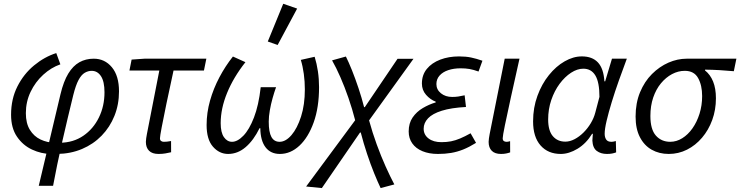

<svg xmlns="http://www.w3.org/2000/svg" viewBox="-20 -793 3871 1004"><path d="M182.7 178.5 296.3 -300.3Q312.4 -367.5 337 -408.1Q361.6 -448.6 395 -467.4Q428.5 -486.1 470 -486.1Q527.8 -486.1 565.1 -441.3Q602.3 -396.5 602.3 -315.1Q602.3 -246.5 578.5 -187.3Q554.7 -128 511.4 -83.5Q468.1 -39 409 -14Q350 11 279.3 12L295.6 -46.6Q363.8 -47.6 415.8 -83.1Q467.8 -118.7 497.1 -178.4Q526.4 -238.1 526.4 -310.5Q526.4 -366.5 508.1 -394.6Q489.7 -422.6 459.3 -422.6Q440.6 -422.6 423 -412.3Q405.5 -402.1 390.9 -375.1Q376.2 -348 363 -295.2Q348.6 -236.9 334 -175Q319.4 -113.2 305.3 -51.7Q291.2 9.8 279.2 68.3Q267.2 126.8 257.6 178.5ZM245.7 12Q196 11.6 147.9 -10.7Q99.8 -32.9 68.9 -78.2Q37.9 -123.4 37.9 -193Q37.9 -275.6 71.1 -341.1Q104.2 -406.6 158.6 -451.3Q213 -496 274.2 -515.4L295.7 -456.6Q247.4 -439.9 206.1 -402.2Q164.7 -364.4 140 -312.8Q115.2 -261.2 115.2 -201.2Q115.2 -148.4 136.2 -114.2Q157.3 -80 191.6 -63.7Q225.9 -47.3 265.7 -46.6Z M808.8 12Q776.3 12 759.6 -4.5Q742.8 -21.1 742.8 -51.2Q742.8 -59.9 744.5 -70.2Q746.2 -80.5 748.3 -92.7L813.1 -424H656.8L668.2 -481.4L735.2 -486.1H1059L1046.4 -424H887.4Q866.4 -328.4 850.5 -251.8Q834.5 -175.1 825.5 -127.3Q816.5 -79.6 816.5 -70Q816.5 -60 822.3 -55.8Q828.1 -51.5 836.8 -51.5Q846.1 -51.5 853.6 -52.4Q861 -53.3 874.5 -55.5L874.8 3.1Q860.1 6.4 844.9 9.2Q829.8 12 808.8 12Z M1172.9 12Q1126.9 12 1093.6 -25.9Q1060.4 -63.8 1060.4 -139.2Q1060.4 -203.4 1078.3 -266.8Q1096.3 -330.3 1127.4 -389Q1158.4 -447.7 1198 -497.4L1263.4 -467.9Q1201.1 -389.1 1167.6 -307.3Q1134 -225.6 1134 -148.8Q1134 -100.2 1150.9 -75.9Q1167.8 -51.5 1193.3 -51.5Q1221.8 -51.5 1252.6 -83.3Q1283.5 -115.1 1308 -178.5Q1332.6 -241.9 1343.3 -336.9H1423.5Q1414.4 -311.6 1405.5 -280Q1396.6 -248.5 1391 -216.2Q1385.3 -183.9 1385.3 -157Q1385.3 -102 1399.3 -76.8Q1413.3 -51.5 1442 -51.5Q1474 -51.5 1504.3 -86.7Q1534.5 -121.9 1554.3 -183.7Q1574.1 -245.5 1574.1 -325.5Q1574.1 -366.5 1568.7 -406.3Q1563.3 -446.2 1553 -479.8L1625.4 -496.1Q1636.4 -460.4 1642.4 -420Q1648.4 -379.6 1648.4 -337Q1648.4 -231.8 1620.4 -153.3Q1592.4 -74.9 1546 -31.4Q1499.5 12 1443.7 12Q1395.2 12 1368.7 -22.7Q1342.1 -57.4 1341.2 -122.6H1337.2Q1306.2 -59.4 1264.6 -23.7Q1223 12 1172.9 12ZM1431.9 -557.8 1380.3 -575.9 1461.1 -773.3 1533.8 -748.1Z M1663 190.5 1580.8 182.3 1837.2 -164.2Q1822 -223.5 1802 -281.2Q1782.1 -338.9 1760 -389.3Q1738 -439.6 1716.4 -477.3L1788.7 -497.4Q1802.9 -469.4 1820.5 -425.6Q1838 -381.9 1854.9 -331.3Q1871.8 -280.8 1883.9 -232.7H1887.6L2058.7 -485.4H2142.1L1910 -163.5Q1927.3 -99.9 1949.9 -37.9Q1972.5 24.1 1996.7 77.9Q2020.9 131.6 2042 171.4L1970.4 190.5Q1955.3 159.1 1936.5 112.9Q1917.7 66.6 1899.5 11.8Q1881.3 -42.9 1866.5 -99.9H1862.5Z M2269.8 12Q2224 12 2189.3 -2.3Q2154.6 -16.6 2135.9 -43.1Q2117.1 -69.7 2117.1 -105.4Q2117.1 -148.7 2137.6 -178.6Q2158.2 -208.6 2190.7 -227.8Q2223.1 -247 2258.3 -257.4V-261.4Q2229.6 -272.4 2207.9 -297.2Q2186.2 -322 2186.2 -356Q2186.2 -401.3 2212.1 -432.8Q2237.9 -464.4 2282.1 -481.2Q2326.3 -498 2380.3 -498Q2416 -498 2443.7 -492.2Q2471.3 -486.4 2502.7 -475.4L2482.3 -419Q2455 -428.8 2434.5 -432.3Q2414 -435.8 2388.7 -435.8Q2352.6 -435.8 2323.8 -426.1Q2295.1 -416.5 2278.5 -397.8Q2262 -379.1 2262 -353.4Q2262 -324.4 2285.7 -305.2Q2309.4 -286.1 2344.4 -286.1Q2361.3 -286.1 2376 -288.2Q2390.7 -290.3 2409.7 -294.7L2416.7 -233.6Q2339.2 -229.4 2290.3 -214Q2241.3 -198.6 2218.4 -174.4Q2195.4 -150.1 2195.4 -119.9Q2195.4 -88.5 2220.7 -69.1Q2246 -49.6 2288.4 -49.6Q2315.9 -49.6 2338.8 -54.1Q2361.7 -58.6 2386.2 -69Q2410.7 -79.3 2440.8 -96.1L2469.3 -46Q2433.2 -23.6 2401.8 -11.1Q2370.3 1.4 2338.7 6.7Q2307 12 2269.8 12Z M2599.8 12Q2567.9 12 2551.5 -4.5Q2535.1 -21.1 2535.1 -51.2Q2535.1 -59.9 2536.8 -70.2Q2538.5 -80.5 2540.6 -92.7L2619.2 -486.1H2696.5Q2671.5 -374.5 2651.6 -284.4Q2631.6 -194.3 2620.2 -137.8Q2608.7 -81.3 2608.7 -70Q2608.7 -60 2614.2 -55.8Q2619.7 -51.5 2627.8 -51.5Q2631.5 -51.5 2636.1 -52Q2640.7 -52.5 2647.4 -54.8L2647.7 3.8Q2638.5 7.2 2626.6 9.6Q2614.8 12 2599.8 12Z M2912.3 12Q2845.7 12 2806.7 -32.4Q2767.6 -76.8 2767.6 -158.5Q2767.6 -229.9 2790.3 -291.8Q2812.9 -353.7 2850.2 -400Q2887.4 -446.4 2932.6 -472.2Q2977.7 -498.1 3022.7 -498.1Q3077.1 -498.1 3106.7 -466.5Q3136.3 -434.8 3140.5 -367.7H3144.5L3180.1 -486.1H3257.8Q3236.9 -430.1 3216.1 -371.7Q3195.3 -313.3 3178.8 -259Q3162.3 -204.7 3152.1 -161.5Q3141.9 -118.2 3141.9 -93.6Q3141.9 -75 3149.9 -63.3Q3157.9 -51.5 3176.5 -51.5Q3184.4 -51.5 3190.1 -53Q3195.9 -54.5 3200.3 -55.5L3201.9 3.8Q3191 7.9 3180 9.9Q3169 12 3153.6 12Q3121.7 12 3100.6 -3.8Q3079.5 -19.5 3077.6 -57.8Q3077.6 -63.5 3078.6 -73.3Q3079.5 -83.1 3080.2 -93.2H3076.2Q3044.7 -42 2999.8 -15Q2955 12 2912.3 12ZM2936.3 -52.3Q2959.8 -52.3 2984.4 -65.1Q3008.9 -77.9 3031.1 -99.8Q3053.2 -121.8 3069.3 -148.7Q3085.4 -175.6 3092.7 -203.5L3114.6 -286.5Q3114.6 -362.9 3093.2 -398.4Q3071.8 -433.8 3030.3 -433.8Q2998.7 -433.8 2966.1 -412.6Q2933.6 -391.4 2906.3 -354.7Q2879.1 -318 2862.7 -269.9Q2846.4 -221.9 2846.4 -168.2Q2846.4 -109.8 2870.9 -81Q2895.4 -52.3 2936.3 -52.3Z M3476.9 12Q3426.9 12 3387.8 -10.1Q3348.7 -32.2 3326.2 -75.7Q3303.6 -119.2 3303.6 -183.2Q3303.6 -254.4 3326.9 -310.6Q3350.2 -366.8 3389.2 -405.8Q3428.3 -444.8 3475.5 -465.5Q3522.7 -486.1 3570.9 -486.1H3830.7L3817.3 -420.6Q3778.1 -424.3 3741.7 -426.3Q3705.2 -428.4 3666.6 -428.8V-424.8Q3694.1 -403.1 3708.9 -366.8Q3723.7 -330.6 3723.7 -279.1Q3723.7 -218.5 3704.4 -165.6Q3685.1 -112.7 3651 -72.8Q3617 -32.8 3572.5 -10.4Q3527.9 12 3476.9 12ZM3484.8 -51.5Q3517.7 -51.5 3547.6 -70.2Q3577.6 -88.8 3600.9 -121.7Q3624.2 -154.7 3637.9 -198.2Q3651.6 -241.8 3651.6 -290.6Q3651.6 -346.9 3630.6 -384.7Q3609.7 -422.6 3560.8 -422.6Q3526.4 -422.6 3494.1 -405.5Q3461.9 -388.3 3436.2 -357.3Q3410.5 -326.2 3395.7 -282.9Q3381 -239.7 3381 -186.4Q3381 -116.4 3409.7 -84Q3438.5 -51.5 3484.8 -51.5Z"/></svg>

Font: Source Sans Variable
Style: Italic
Weight: 200
Italic angle: -11°
Designer: Paul D. Hunt
Foundry: Adobe Systems Incorporated
Version: Version 3.006;hotconv 1.0.111;makeotfexe 2.5.65597